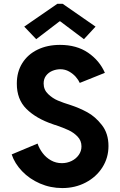

<svg xmlns="http://www.w3.org/2000/svg" viewBox="-20 -958 614 986"><path d="M40 -165 172.9 -220.7Q181.6 -194.8 199 -171.9Q216.3 -148.9 241.7 -134.5Q267.1 -120.1 297.9 -120.1Q324.2 -120.1 347.4 -131.3Q370.6 -142.6 384.5 -162.4Q398.4 -182.1 398.4 -206.1Q398.4 -235.8 378.4 -256.6Q358.4 -277.3 332 -289.6Q305.7 -301.8 266.6 -315.4Q260.7 -316.4 251 -320.3Q166 -349.1 116 -398.4Q65.9 -447.8 66.4 -529.3Q66.4 -588.9 94.5 -633.8Q122.6 -678.7 172.9 -703.1Q223.1 -727.5 288.1 -727.5Q373.5 -727.5 432.4 -687.3Q491.2 -647 518.6 -584L389.6 -532.2Q383.3 -546.9 369.6 -562.7Q356 -578.6 335.2 -590.6Q314.5 -602.5 289.1 -602.5Q267.6 -602.1 248 -593.8Q228.5 -585.4 216.3 -569.1Q204.1 -552.7 204.1 -529.3Q204.1 -497.1 227.1 -475.1Q250 -453.1 277.1 -441.7Q304.2 -430.2 343.8 -418Q387.2 -403.8 428.2 -381.6Q469.2 -359.4 503.2 -315.9Q537.1 -272.5 537.1 -208Q537.1 -147.9 505.9 -98.6Q474.6 -49.3 420.4 -20.8Q366.2 7.8 299.8 7.8Q239.3 7.8 185.3 -15.6Q131.3 -39.1 93.3 -78.9Q55.2 -118.7 40 -165ZM104.5 -821.3 274.4 -938.5H301.8L470.7 -821.3L411.1 -756.8L289.1 -848.6H286.1L166 -756.8Z"/></svg>

Font: Reddit Sans Chocolate
Style: Bold
Weight: 700
Designer: Stephen Hutchings
Foundry: Reddit
Version: Version 1.011